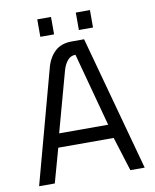

<svg xmlns="http://www.w3.org/2000/svg" viewBox="-91 -906 787 976"><g transform="rotate(-10 302.0 -418.5)"><path d="M188 -580Q201 -633 234.5 -665Q268 -697 326 -696H386L576 0H502L447 -176H161L112 0H31ZM178 -247H431L329 -626Q303 -626 287 -606Q271 -586 263 -557ZM169 -837H240V-747H169ZM368 -837H441V-747H368Z"/></g></svg>

Font: Panefresco 400wt
Style: Regular
Weight: 400
Foundry: Campivisivi & Chank Co
Version: Version 1.002